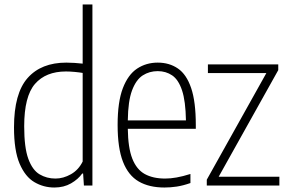

<svg xmlns="http://www.w3.org/2000/svg" viewBox="-20 -828 1292 857"><path d="M222.5 9Q174.5 9 133.5 -15Q92.5 -39 67.5 -97.5Q42.5 -156 42.5 -259.5Q42.5 -411 103.2 -479.8Q164 -548.5 276 -548.5Q293.5 -548.5 312.8 -547.2Q332 -546 349 -544V-808H392.5V0H354.5L351 -53.5H347Q329 -28 297 -9.5Q265 9 222.5 9ZM227.5 -31Q262.5 -31 296.5 -50.2Q330.5 -69.5 349 -107V-502.5Q334.5 -505 313.2 -507Q292 -509 274.5 -509Q184.5 -509 136.2 -453.5Q88 -398 88 -264Q88 -169 106.5 -118.8Q125 -68.5 156.8 -49.8Q188.5 -31 227.5 -31Z M714 9Q646 9 599.5 -17.8Q553 -44.5 529 -105.8Q505 -167 505 -270.5Q505 -373 528.2 -434Q551.5 -495 592 -521.8Q632.5 -548.5 684 -548.5Q736 -548.5 774.2 -522.2Q812.5 -496 833.2 -435Q854 -374 854 -270V-253H550.5Q551.5 -168.5 570.5 -120Q589.5 -71.5 626.2 -51.2Q663 -31 717 -31Q741 -31 768 -35.8Q795 -40.5 830 -51.5V-11Q797 0.5 769 4.8Q741 9 714 9ZM684 -510.5Q647 -510.5 617.2 -491.5Q587.5 -472.5 569.5 -424.8Q551.5 -377 550.5 -290.5H810Q808.5 -377 792.5 -424.8Q776.5 -472.5 748.5 -491.5Q720.5 -510.5 684 -510.5Z M903 0V-26L1169 -502H908V-540.5H1222V-515L956 -39H1227V0Z"/></svg>

Font: Encode Sans Condensed ExtraLight
Style: Regular
Weight: 200
Width: 3
Designer: Multiple Designers
Foundry: Impallari Type
Version: Version 3.000; ttfautohint (v1.8.3) -l 8 -r 50 -G 200 -x 14 